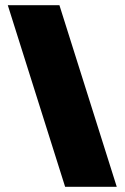

<svg xmlns="http://www.w3.org/2000/svg" viewBox="-20 -720 480 740"><path d="M430 0H231L10 -700H209Z"/></svg>

Font: Tektur ExtraBold
Style: Regular
Weight: 800
Designer: Adam Jagosz
Foundry: Adam Jagosz
Version: Version 1.005;gftools[0.9.30]